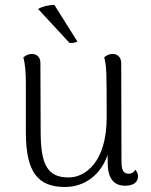

<svg xmlns="http://www.w3.org/2000/svg" viewBox="-20 -732 600 765"><path d="M288 -567 197 -712C175 -713 145 -705 132 -696L257 -561C266 -560 284 -562 288 -567ZM519 -56C512 -42 500 -40 493 -40C472 -40 464 -53 464 -90L463 -480C463 -503 449 -517 429 -517C412 -517 401 -509 395 -503C405 -471 405 -436 405 -264C405 -84 318 -25 254 -25C172 -25 142 -71 142 -207L141 -482C141 -504 127 -517 107 -517C91 -517 81 -510 73 -503C80 -479 83 -442 83 -404V-201C84 -43 133 13 239 13C316 13 381 -34 409 -115V-84C409 -23 432 8 479 8C511 8 530 -6 530 -29C530 -38 527 -46 519 -56Z"/></svg>

Font: Arima Koshi Light
Style: Regular
Weight: 300
Designer: Joana Correia and Natanael Gama
Foundry: NDISCOVER
Version: Version 1.019;PS 001.019;hotconv 1.0.88;makeotf.lib2.5.64775